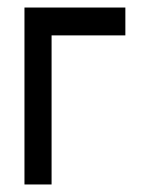

<svg xmlns="http://www.w3.org/2000/svg" viewBox="-20 -490 390 510"><path d="M117 0V-396H313V-470H45V0Z"/></svg>

Font: Kreadon Medium
Style: Regular
Weight: 500
Designer: kohakuno
Foundry: StudioGnu
Version: Version 1.000;Glyphs 3.1.2 (3151)